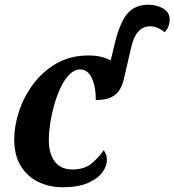

<svg xmlns="http://www.w3.org/2000/svg" viewBox="-20 -780 736 810"><path d="M244 10Q188 10 141.5 -12.5Q95 -35 67.5 -80Q40 -125 40 -193Q40 -248 60 -309.5Q80 -371 120 -425Q160 -479 218.5 -512.5Q277 -546 354 -546Q383 -546 406 -540.5Q429 -535 447 -525L467 -608Q489 -692 520.5 -726Q552 -760 606 -760Q641 -760 668.5 -744Q696 -728 696 -696Q696 -685 691 -670Q686 -655 674 -644Q664 -654 647 -661.5Q630 -669 613 -669Q584 -669 563.5 -647Q543 -625 532 -574L501 -440Q496 -420 484.5 -401Q473 -382 449.5 -370Q426 -358 384 -358Q385 -411 368 -449Q351 -487 318 -487Q294 -487 273.5 -466.5Q253 -446 237 -413Q221 -380 209.5 -340Q198 -300 192 -261Q186 -222 186 -190Q186 -131 211.5 -98Q237 -65 286 -65Q336 -65 366.5 -90.5Q397 -116 417 -146Q423 -140 427 -129.5Q431 -119 431 -105Q431 -79 411.5 -52.5Q392 -26 350.5 -8Q309 10 244 10Z"/></svg>

Font: Noto Serif SemiCondensed
Style: Bold Italic
Weight: 700
Width: 4
Italic angle: -12°
Designer: Monotype Design Team
Foundry: Monotype Imaging Inc.
Version: Version 2.014